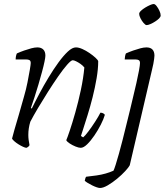

<svg xmlns="http://www.w3.org/2000/svg" viewBox="-20 -736 834 956"><path d="M112 0Q106 0 95 -5Q84 -10 72 -17.5Q60 -25 51 -33Q42 -41 40 -46Q43 -59 52 -90.5Q61 -122 74 -165.5Q87 -209 100 -257Q110 -291 117 -326.5Q124 -362 128.5 -388.5Q133 -415 133 -422Q133 -433 127 -436.5Q121 -440 110 -440H58Q58 -448 59.5 -456Q61 -464 64 -470Q82 -478 100.5 -484.5Q119 -491 136 -495.5Q153 -500 166 -500Q185 -500 195.5 -489.5Q206 -479 206 -459Q206 -450 201.5 -428.5Q197 -407 189 -377.5Q181 -348 171.5 -315.5Q162 -283 152 -252.5Q142 -222 134 -199L138 -195Q155 -230 176.5 -270.5Q198 -311 222.5 -351.5Q247 -392 271.5 -425.5Q296 -459 318 -479.5Q340 -500 358 -500Q372 -500 390 -492Q408 -484 425.5 -472Q443 -460 455.5 -448.5Q468 -437 469 -431Q469 -393 461 -346Q453 -299 441 -251.5Q429 -204 416 -162.5Q403 -121 394 -93Q385 -65 383 -59L394 -52Q403 -59 420 -81.5Q437 -104 454 -130.5Q471 -157 480 -175Q489 -175 495 -171Q501 -167 502 -164Q496 -143 482 -115.5Q468 -88 450 -61.5Q432 -35 414 -17.5Q396 0 382 0Q372 0 356 -6.5Q340 -13 326.5 -22Q313 -31 310 -38Q315 -49 327.5 -86Q340 -123 355 -176Q370 -229 382.5 -287.5Q395 -346 400 -400Q392 -410 380.5 -418Q369 -426 358.5 -431Q348 -436 342 -436Q334 -436 314.5 -414Q295 -392 270 -356Q245 -320 219 -279Q193 -238 169.5 -198.5Q146 -159 131 -130Q126 -114 123.5 -97.5Q121 -81 121 -64Q121 -52 122.5 -40Q124 -28 127 -13Q125 -10 122.5 -7Q120 -4 112 0ZM478 200Q472 200 461.5 196.5Q451 193 439 187Q427 181 417 175Q407 169 402 164Q404 156 405 152Q406 148 409 144Q437 141 461 137.5Q485 134 506 128Q527 122 545 114Q549 106 556 84Q563 62 572 30Q581 -2 590.5 -39.5Q600 -77 609.5 -116Q619 -155 628 -191Q634 -217 642.5 -252Q651 -287 659 -322Q667 -357 672 -384.5Q677 -412 677 -422Q677 -433 671 -436.5Q665 -440 654 -440H601Q601 -445 602.5 -454.5Q604 -464 607 -470Q625 -478 643.5 -484.5Q662 -491 679 -495.5Q696 -500 709 -500Q729 -500 739 -489.5Q749 -479 749 -459Q749 -453 747.5 -442.5Q746 -432 743.5 -418Q741 -404 737 -389L626 87Q621 97 603.5 116Q586 135 563 154Q540 173 517 186.5Q494 200 478 200ZM710 -611Q704 -611 695 -621.5Q686 -632 679.5 -645Q673 -658 673 -667Q673 -674 682 -682.5Q691 -691 703.5 -698.5Q716 -706 727.5 -711Q739 -716 745 -716Q752 -716 760 -705.5Q768 -695 774 -682Q780 -669 780 -659Q780 -652 772 -644Q764 -636 752 -628.5Q740 -621 728.5 -616Q717 -611 710 -611Z"/></svg>

Font: Texturina 12pt Thin
Style: Italic
Weight: 250
Italic angle: -11°
Designer: Guillermo Torres Carreño
Foundry: Omnibus-Type
Version: Version 1.002